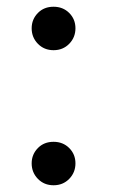

<svg xmlns="http://www.w3.org/2000/svg" viewBox="-20 -543 346 570"><path d="M93 -104Q111 -122 139 -122Q167 -122 185.5 -103.5Q204 -85 204 -58Q204 -31 185.5 -12Q167 7 139 7Q111 7 92.5 -12Q74 -31 74 -58Q74 -85 93 -104ZM93 -505Q111 -523 139 -523Q167 -523 185.5 -504.5Q204 -486 204 -459Q204 -432 185.5 -413Q167 -394 139 -394Q111 -394 92.5 -413Q74 -432 74 -459Q74 -486 93 -505Z"/></svg>

Font: Lopes Sans Medium
Style: Regular
Weight: 500
Designer: Gabriel Lam, Diego Maldonado
Foundry: TypeRant, Foresti Design
Version: Version 4.000